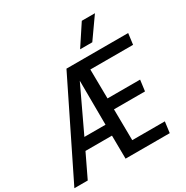

<svg xmlns="http://www.w3.org/2000/svg" viewBox="-257 -1209 1347 1393"><g transform="rotate(-30 416.5 -512.5)"><path d="M730 -852ZM608 -852H506L620 -1025H730ZM765 0H395L393 -194H171L78 0H-34L350 -780H867L855 -688H497L500 -444H773L761 -352H501L504 -92H777ZM392 -286 390 -656 215 -286Z"/></g></svg>

Font: Tanohe Sans Medium
Style: Italic
Weight: 500
Designer: Village Type and Design LLC & Cristiano Sobral
Foundry: Cooper Hewitt Smithsonian Design Museum
Version: Version 1.00;September 29, 2021;FontCreator 13.0.0.2655 64-b